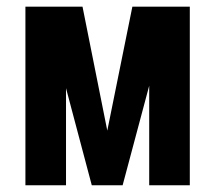

<svg xmlns="http://www.w3.org/2000/svg" viewBox="-20 -548 640 568"><path d="M297.4 -161.6 371.6 -528.3H541.5V0H421.4V-294.4L342.8 0H251.5L175.3 -287.1V0H55.2V-528.3H224.1Z"/></svg>

Font: Roboto Mono
Style: Bold
Weight: 700
Designer: Google
Version: Version 2.000985; 2015; ttfautohint (v1.3)